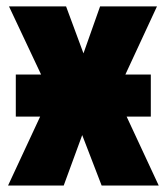

<svg xmlns="http://www.w3.org/2000/svg" viewBox="-20 -573 515 593"><path d="M28.8 -342.8H106.9L7.8 -553.2H184.1L237.8 -408.2L289.1 -553.2H464.8L367.2 -342.8H445.8V-212.9H371.1L470.2 0H293.9L233.9 -155.8L176.8 0H4.9L104 -212.9H28.8Z"/></svg>

Font: Open Sans Condensed ExtraBold
Style: Regular
Weight: 800
Width: 3
Designer: Monotype Design Team
Foundry: Monotype Imaging Inc.
Version: Version 3.000; ttfautohint (v1.8.4)